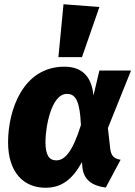

<svg xmlns="http://www.w3.org/2000/svg" viewBox="-20 -865 637 904"><path d="M279 -845 255 -596H366L448 -832ZM283 -551C89 -551 18 -348 18 -195C18 -54 91 19 194 19C270 19 321 -20 366 -102L368 -77C374 -19 413 10 478 18L548 -113C519 -117 503 -130 499 -165L488 -262L597 -533H448L420 -415C412 -501 370 -551 283 -551ZM295 -423C337 -423 356 -388 361 -276C321 -148 284 -110 245 -110C212 -110 194 -133 194 -198C194 -262 220 -423 295 -423Z"/></svg>

Font: Fira Sans ExtraBold
Style: Italic
Weight: 800
Italic angle: -8°
Designer: bBox Type GmbH & Carrois Corporate GbR & Edenspiekermann AG
Foundry: bBox Type GmbH & Carrois Corporate GbR & Edenspiekermann AG
Version: Version 4.301;PS 004.301;hotconv 1.0.88;makeotf.lib2.5.64775